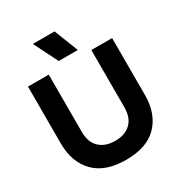

<svg xmlns="http://www.w3.org/2000/svg" viewBox="-213 -1061 1137 1218"><g transform="rotate(-30 355.5 -451.5)"><path d="M209 -918H368L437 -742H297ZM47 -282V-699H199V-280Q199 -204 241 -164Q283 -124 356 -124Q428 -124 469.5 -164Q511 -204 511 -280V-699H663V-282Q663 -146 586 -65.5Q509 15 356 15Q203 15 125 -65.5Q47 -146 47 -282Z"/></g></svg>

Font: Prompt SemiBold
Style: Regular
Weight: 600
Designer: Katatrad Team
Foundry: CadsonDemak
Version: Version 1.001